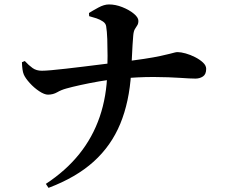

<svg xmlns="http://www.w3.org/2000/svg" viewBox="-20 -809 1040 887"><path d="M585.6 -470.6Q577.5 -338.9 535.7 -237.3Q493.8 -135.7 412.7 -62.4Q331.6 10.8 204.2 58.9L191.8 40.5Q284.8 -20.7 346.5 -97.8Q408.2 -174.8 440.5 -269Q472.9 -363.2 475.7 -475.5Q476.9 -510.2 476.9 -550.8Q476.9 -591.3 475.6 -628.1Q474.2 -664.9 470.5 -687.2Q468.7 -700.6 455.8 -709.5Q442.9 -718.4 425.9 -724.2Q408.9 -729.9 391.9 -734.3L391 -749Q408.1 -759.7 434.5 -774.1Q461 -788.5 483.5 -788.5Q513.7 -788.5 544.9 -776.1Q576.2 -763.8 597.7 -746.2Q619.3 -728.6 619.3 -712.8Q619.3 -699.6 614.1 -691.9Q608.8 -684.2 603 -674.4Q597.2 -664.6 595.5 -644.3Q592 -602.8 590 -556.3Q588.1 -509.8 585.6 -470.6ZM81.3 -521.5 94.5 -527.1Q112.9 -507.2 130.6 -494.6Q148.3 -482 173.8 -482.2Q187.8 -482.2 216.7 -484.7Q245.7 -487.2 283.8 -491.6Q322 -496 364.2 -501.1Q406.5 -506.1 448 -511.5Q489.6 -516.8 524.2 -521Q597.5 -529.7 644.8 -536.9Q692.1 -544.1 720.3 -550.3Q748.5 -556.5 763.6 -560.3Q778.7 -564.1 786.4 -566.2Q794 -568.3 800.5 -568.3Q815.3 -568.3 837.6 -562.2Q859.9 -556 881.5 -544.9Q903.1 -533.9 917.8 -520.1Q932.5 -506.3 932.5 -491Q932.5 -465.6 917.6 -455.8Q902.7 -445.9 883 -445.9Q859.9 -445.9 811.8 -449.3Q763.6 -452.7 691.7 -453.3Q619.9 -453.8 525.2 -444.8Q484.8 -441.1 438.5 -433.1Q392.2 -425 351.8 -416.1Q311.3 -407.2 286.1 -400Q263.3 -393.8 244.4 -382.9Q225.5 -371.9 201.9 -371.7Q185.1 -371.7 161.2 -387.6Q137.3 -403.4 117.2 -425.7Q97.1 -448 89.9 -464.8Q85.9 -474.3 83.9 -488.5Q81.9 -502.6 81.3 -521.5Z"/></svg>

Font: Noto Serif HK
Style: Regular
Weight: 200
Designer: Ryoko NISHIZUKA 西塚涼子 (kana & ideographs); Frank Grießhammer (Latin, Greek & Cyrillic); Wenlong ZHANG 张文龙 (bopomofo); San
Foundry: Adobe
Version: Version 2.001;hotconv 1.1.0;makeotfexe 2.6.0